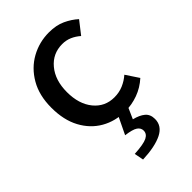

<svg xmlns="http://www.w3.org/2000/svg" viewBox="-225 -601 923 923"><g transform="rotate(-45 236.5 -140.0)"><path d="M284.2 12.2Q216.3 12.2 162.1 -18.8Q107.9 -49.8 76.2 -108.6Q44.4 -167.5 44.4 -251.5Q44.4 -335 78.9 -394.3Q113.3 -453.6 169.9 -484.9Q226.6 -516.1 292.5 -516.1Q341.3 -516.1 377.2 -499.5Q413.1 -482.9 439.9 -458.5L389.6 -394Q369.6 -411.6 346.9 -421.4Q324.2 -431.2 297.9 -431.2Q232.9 -431.2 191.7 -381.6Q150.4 -332 150.4 -251.5Q150.4 -170.4 190.4 -121.3Q230.5 -72.3 294.4 -72.3Q327.1 -72.3 355 -84.2Q382.8 -96.2 404.8 -115.7L448.2 -50.3Q413.1 -18.6 370.6 -3.2Q328.1 12.2 284.2 12.2ZM180.2 236.3 170.9 189Q234.4 185.5 257.6 173.8Q280.8 162.1 280.8 140.1Q280.8 121.6 263.9 110.1Q247.1 98.6 201.7 92.8L248 -3.4H312.5L282.2 64.9Q318.4 73.7 338.6 90.6Q358.9 107.4 358.9 139.2Q358.9 186 311.8 209.5Q264.6 232.9 180.2 236.3Z"/></g></svg>

Font: Akatab SemiBold
Style: Regular
Weight: 600
Designer: SIL Global
Foundry: SIL Global
Version: Version 4.100